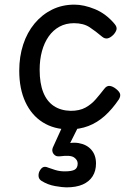

<svg xmlns="http://www.w3.org/2000/svg" viewBox="-20 -539 563 828"><path d="M278 19Q213 19 164.5 -11.5Q116 -42 89.5 -99Q63 -156 63 -234Q63 -295 80 -347Q97 -399 129 -437.5Q161 -476 204.5 -497.5Q248 -519 301 -519Q342 -519 389.5 -499.5Q437 -480 474 -436Q485 -423 482.5 -412Q480 -401 469 -389Q456 -376 444 -373.5Q432 -371 420 -381Q393 -404 366.5 -421.5Q340 -439 299 -439Q264 -439 236.5 -424Q209 -409 190 -382Q171 -355 161 -318.5Q151 -282 151 -238Q151 -180 166.5 -141Q182 -102 212 -82Q242 -62 285 -61Q323 -61 348.5 -75Q374 -89 393 -111Q412 -133 429 -155Q440 -170 453 -168.5Q466 -167 480 -156Q494 -145 497.5 -135Q501 -125 493 -111Q464 -68 431.5 -39Q399 -10 361 4.5Q323 19 278 19ZM266 269Q250 269 218 263.5Q186 258 159 241Q148 234 146.5 222.5Q145 211 150 200Q157 186 166 182Q175 178 188 184Q199 188 218 194Q237 200 259 200Q290 200 302.5 192.5Q315 185 315 166Q315 151 299.5 140Q284 129 240 135Q229 136 223 134Q217 132 211 125Q206 118 205.5 111Q205 104 208 97L258 -13H328L269 105L239 89Q284 72 319 78Q354 84 374 107Q394 130 394 166Q394 198 379.5 221Q365 244 337 256.5Q309 269 266 269Z"/></svg>

Font: Playwrite FR Moderne
Style: Regular
Weight: 400
Designer: Veronika Burian, José Scaglione
Foundry: TypeTogether
Version: Version 1.002